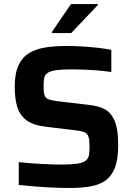

<svg xmlns="http://www.w3.org/2000/svg" viewBox="-20 -924 660 952"><path d="M324 8Q286 8 241 6Q196 4 152 0.5Q108 -3 73 -7V-120Q128 -114 186.5 -111Q245 -108 282 -108Q332 -108 360.5 -112Q389 -116 403 -126Q418 -137 421 -154.5Q424 -172 424 -197Q424 -228 419.5 -244Q415 -260 401.5 -267Q388 -274 359 -277L205 -296Q144 -303 111 -328Q78 -353 65.5 -394Q53 -435 53 -493Q53 -560 72 -600.5Q91 -641 125.5 -661.5Q160 -682 207 -689Q254 -696 309 -696Q349 -696 390.5 -693.5Q432 -691 469.5 -686.5Q507 -682 532 -677V-567Q495 -573 440 -576.5Q385 -580 337 -580Q290 -580 262.5 -576.5Q235 -573 220 -565Q203 -555 199.5 -538.5Q196 -522 196 -499Q196 -468 200.5 -453Q205 -438 219.5 -432Q234 -426 266 -422L420 -404Q462 -400 494.5 -385Q527 -370 546 -330Q556 -309 561 -278Q566 -247 566 -205Q566 -132 548.5 -89.5Q531 -47 498.5 -26Q466 -5 421.5 1.5Q377 8 324 8ZM237 -760V-765L332 -904H465V-899L333 -760Z"/></svg>

Font: Saira SemiBold
Style: Regular
Weight: 600
Designer: Hector Gatti with collaboration of the Omnibus-Type team
Foundry: Omnibus-Type
Version: Version 1.100; ttfautohint (v1.8.3)